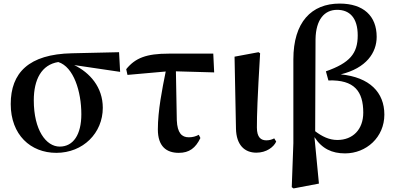

<svg xmlns="http://www.w3.org/2000/svg" viewBox="-20 -839 2217 1074"><path d="M295 16C445 16 555 -95 555 -236C555 -352 482 -433 395 -475L652 -437L646 -547L383 -541C140 -536 40 -431 40 -257C40 -85 151 16 295 16ZM306 -492C392 -465 435 -327 435 -200C435 -86 390 -19 314 -19C238 -19 169 -111 169 -278C169 -394 212 -477 306 -492Z M980 16C1039 16 1074 -11 1101 -67L1092 -85C1075 -76 1058 -71 1036 -71C997 -71 972 -95 969 -166L964 -440L1178 -434L1173 -539H924C799 -539 737 -515 686 -452L693 -420L907 -439C887 -340 863 -220 863 -115C863 -20 911 16 980 16Z M1414 15C1470 15 1511 -16 1525 -47L1514 -65C1502 -59 1489 -54 1470 -54C1440 -54 1417 -70 1417 -126C1417 -197 1420 -288 1435 -541L1426 -547L1292 -522L1300 -119C1302 -29 1347 15 1414 15Z M1612 208 1622 215 1764 188 1739 -72C1781 -7 1837 19 1910 19C2029 19 2130 -71 2130 -198C2130 -322 2048 -407 1886 -423C2029 -458 2087 -544 2087 -633C2087 -750 2013 -819 1880 -819C1722 -819 1621 -715 1621 -507V-38ZM1743 -104 1745 -620C1747 -730 1795 -784 1866 -784C1935 -784 1981 -740 1981 -641C1981 -540 1937 -487 1803 -440L1817 -389C1963 -394 2012 -327 2012 -209C2012 -114 1953 -56 1867 -56C1821 -56 1781 -76 1743 -105Z"/></svg>

Font: Noto Serif JP
Style: Bold
Weight: 700
Designer: Ryoko NISHIZUKA 西塚涼子 (kana & ideographs); Frank Grießhammer (Latin, Greek & Cyrillic); Wenlong ZHANG 张文龙 (bopomofo); San
Foundry: Adobe
Version: Version 2.001;hotconv 1.1.0;makeotfexe 2.6.0